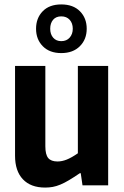

<svg xmlns="http://www.w3.org/2000/svg" viewBox="-20 -838 560 868"><path d="M257 -598Q204 -598 173.5 -629Q143 -660 143 -708Q143 -756 173 -787Q203 -818 257 -818Q311 -818 341.5 -787Q372 -756 372 -708Q372 -660 341 -629Q310 -598 257 -598ZM257 -652Q281 -652 295 -668Q309 -684 309 -708Q309 -733 295 -748.5Q281 -764 257 -764Q233 -764 220 -748.5Q207 -733 207 -708Q207 -683 220.5 -667.5Q234 -652 257 -652ZM184 10Q119 10 83.5 -27.5Q48 -65 48 -134V-540H185V-177Q185 -139 198 -123.5Q211 -108 240 -108Q260 -108 281.5 -116.5Q303 -125 332 -145V-540H469V0H353L345 -55H341Q313 -36 292 -23.5Q271 -11 253 -3.5Q235 4 218.5 7Q202 10 184 10Z"/></svg>

Font: Encode Sans Compressed
Style: Bold
Weight: 700
Designer: Pablo Impallari, Andres Torresi
Foundry: Pablo Impallari, Andres Torresi
Version: Version 1.000; ttfautohint (v1.00) -l 8 -r 50 -G 200 -x 14 -